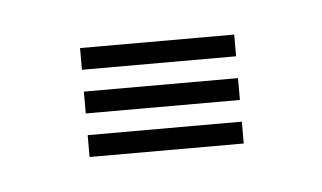

<svg xmlns="http://www.w3.org/2000/svg" viewBox="-25 -105 225 134"><g transform="rotate(-5 88.0 -38.0)"><path d="M34 0V-15.3H142V0ZM34 -61.1V-76.3H142V-61.1ZM34 -30.5V-45.8H142V-30.5Z"/></g></svg>

Font: Big Shoulders Inline Text SC Thin
Style: Regular
Weight: 100
Designer: Patric King
Foundry: XO Type Co
Version: Version 2.002